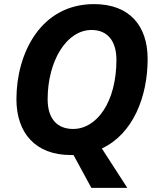

<svg xmlns="http://www.w3.org/2000/svg" viewBox="-20 -745 770 935"><path d="M338 10 425 170H600L476 -22C628 -93 699 -274 699 -458C699 -619 611 -725 438 -725C178 -725 60 -485 60 -262C60 -98 152 10 325 10ZM336 -117C258 -117 212 -167 212 -262C212 -445 302 -599 426 -599C506 -599 547 -542 547 -454C547 -249 452 -117 336 -117Z"/></svg>

Font: Noto Sans
Style: Bold Italic
Weight: 700
Italic angle: -12°
Designer: Monotype Design Team
Foundry: Monotype Imaging Inc.
Version: Version 2.013